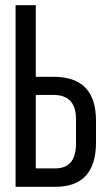

<svg xmlns="http://www.w3.org/2000/svg" viewBox="-20 -720 421 740"><path d="M187 -424Q350 -424 350 -255V-171Q350 0 193 0H40V-700H118V-424ZM193 -71Q273 -71 273 -167V-260Q273 -354 187 -354H118V-71Z"/></svg>

Font: Adderley Regular
Style: Regular
Weight: 400
Designer: gorohovskiy
Version: Version 1.003 November 13, 2017